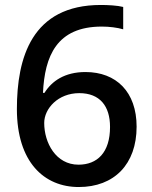

<svg xmlns="http://www.w3.org/2000/svg" viewBox="-20 -743 612 773"><path d="M48 -304C48 -90 158 10 297 10C440 10 530 -82 530 -233C530 -373 448 -453 324 -453C240 -453 188 -416 159 -369H153C160 -517 208 -636 390 -636C420 -636 452 -632 476 -625V-715C453 -721 414 -723 386 -723C107 -723 48 -509 48 -304ZM296 -80C205 -80 158 -168 158 -248C158 -306 214 -368 299 -368C382 -368 423 -316 423 -232C423 -128 371 -80 296 -80Z"/></svg>

Font: Noto Sans Lisu Medium
Style: Regular
Weight: 500
Designer: Monotype Design Team. David Williams.
Foundry: Monotype Imaging Inc.
Version: Version 2.102